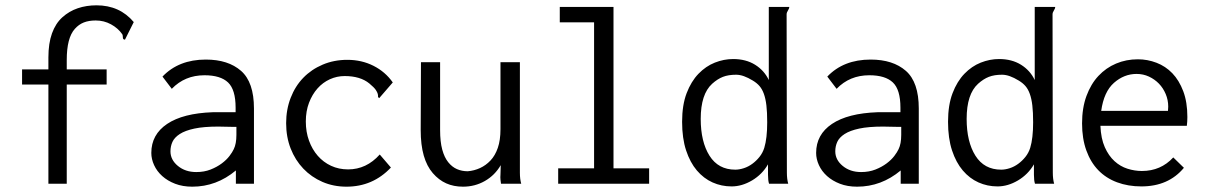

<svg xmlns="http://www.w3.org/2000/svg" viewBox="-20 -691 4540 722"><path d="M343 -671Q430 -671 483 -608L450 -542Q442 -542 442 -550Q442 -558 440 -562Q424 -585 397.5 -599.5Q371 -614 340 -614Q314 -614 295 -606.5Q276 -599 261 -582Q246 -565 238.5 -536Q231 -507 231 -465V-430H381V-373H231V0H162V-373H63V-430H162V-475Q162 -528 175.5 -565.5Q189 -603 214.5 -626Q240 -649 272.5 -660Q305 -671 343 -671Z M591 -403Q652 -467 754 -467Q838 -467 886.5 -424.5Q935 -382 935 -283V0H867V-50Q794 11 703 11Q667 11 638.5 0Q610 -11 590 -29Q570 -47 559.5 -70Q549 -93 549 -116Q549 -185 608.5 -225Q668 -265 780 -269H866V-286Q866 -354 837.5 -381Q809 -408 749 -408Q675 -408 626 -357ZM869 -214H852Q838 -214 825.5 -214.5Q813 -215 801 -215Q746 -215 711 -207.5Q676 -200 656 -187Q636 -174 628.5 -157.5Q621 -141 621 -122Q621 -90 649 -67Q677 -44 718 -44Q748 -44 772 -53.5Q796 -63 814 -76.5Q832 -90 843 -104.5Q854 -119 859 -130Q869 -150 869 -184Z M1457 -381 1406 -322Q1401 -325 1401.5 -328.5Q1402 -332 1400.5 -338Q1399 -344 1393 -353Q1387 -362 1369 -377Q1335 -405 1276 -405Q1247 -405 1220.5 -393Q1194 -381 1174 -358.5Q1154 -336 1142 -304.5Q1130 -273 1130 -234Q1130 -195 1142 -162Q1154 -129 1175 -105Q1196 -81 1225 -67.5Q1254 -54 1289 -54Q1358 -54 1408 -110L1450 -61Q1382 11 1283 11Q1234 11 1192.5 -7Q1151 -25 1120.5 -57Q1090 -89 1073 -132.5Q1056 -176 1056 -228Q1056 -279 1073 -323Q1090 -367 1120.5 -398.5Q1151 -430 1193.5 -448Q1236 -466 1286 -466Q1340 -466 1384.5 -443.5Q1429 -421 1457 -381Z M1563 -457H1635V-202Q1635 -158 1643 -128.5Q1651 -99 1665.5 -81Q1680 -63 1698.5 -55Q1717 -47 1739 -47Q1763 -49 1785 -59Q1807 -69 1824.5 -87.5Q1842 -106 1852 -135Q1862 -164 1862 -205V-457H1935V-41Q1935 -18 1940 0H1864Q1863 -7 1862 -15.5Q1861 -24 1862 -35L1863 -70Q1841 -32 1803.5 -10.5Q1766 11 1721 11Q1686 11 1658 -1.5Q1630 -14 1607.5 -40Q1585 -66 1573.5 -106Q1562 -146 1562 -202Z M2085 -665H2287V-58H2421V0H2079V-58H2214V-607H2085Z M2871 -390V-665H2948Q2948 -659 2943 -651.5Q2938 -644 2938 -637L2939 -42Q2939 -18 2944 0H2872Q2868 -12 2868 -34V-73Q2846 -35 2808 -12.5Q2770 10 2731 10Q2693 10 2659.5 -5Q2626 -20 2600.5 -50Q2575 -80 2560 -125.5Q2545 -171 2545 -233Q2545 -296 2562 -340.5Q2579 -385 2606.5 -413.5Q2634 -442 2668 -455.5Q2702 -469 2737 -469Q2785 -469 2819.5 -447.5Q2854 -426 2871 -390ZM2658 -376Q2615 -337 2615 -244Q2615 -158 2648 -105.5Q2681 -53 2745 -53Q2760 -53 2777 -58.5Q2794 -64 2809 -75Q2824 -86 2836 -101Q2848 -116 2854 -135Q2865 -171 2865 -231Q2865 -269 2862 -294.5Q2859 -320 2852.5 -338Q2846 -356 2836 -367.5Q2826 -379 2811 -388Q2793 -399 2777.5 -404.5Q2762 -410 2748 -410Q2719 -410 2698.5 -402Q2678 -394 2658 -376Z M3091 -403Q3152 -467 3254 -467Q3338 -467 3386.5 -424.5Q3435 -382 3435 -283V0H3367V-50Q3294 11 3203 11Q3167 11 3138.5 0Q3110 -11 3090 -29Q3070 -47 3059.5 -70Q3049 -93 3049 -116Q3049 -185 3108.5 -225Q3168 -265 3280 -269H3366V-286Q3366 -354 3337.5 -381Q3309 -408 3249 -408Q3175 -408 3126 -357ZM3369 -214H3352Q3338 -214 3325.5 -214.5Q3313 -215 3301 -215Q3246 -215 3211 -207.5Q3176 -200 3156 -187Q3136 -174 3128.5 -157.5Q3121 -141 3121 -122Q3121 -90 3149 -67Q3177 -44 3218 -44Q3248 -44 3272 -53.5Q3296 -63 3314 -76.5Q3332 -90 3343 -104.5Q3354 -119 3359 -130Q3369 -150 3369 -184Z M3871 -390V-665H3948Q3948 -659 3943 -651.5Q3938 -644 3938 -637L3939 -42Q3939 -18 3944 0H3872Q3868 -12 3868 -34V-73Q3846 -35 3808 -12.5Q3770 10 3731 10Q3693 10 3659.5 -5Q3626 -20 3600.5 -50Q3575 -80 3560 -125.5Q3545 -171 3545 -233Q3545 -296 3562 -340.5Q3579 -385 3606.5 -413.5Q3634 -442 3668 -455.5Q3702 -469 3737 -469Q3785 -469 3819.5 -447.5Q3854 -426 3871 -390ZM3658 -376Q3615 -337 3615 -244Q3615 -158 3648 -105.5Q3681 -53 3745 -53Q3760 -53 3777 -58.5Q3794 -64 3809 -75Q3824 -86 3836 -101Q3848 -116 3854 -135Q3865 -171 3865 -231Q3865 -269 3862 -294.5Q3859 -320 3852.5 -338Q3846 -356 3836 -367.5Q3826 -379 3811 -388Q3793 -399 3777.5 -404.5Q3762 -410 3748 -410Q3719 -410 3698.5 -402Q3678 -394 3658 -376Z M4259 -468Q4295 -468 4329 -455Q4363 -442 4388.5 -415.5Q4414 -389 4429.5 -348Q4445 -307 4445 -251Q4445 -243 4444.5 -234.5Q4444 -226 4443 -218H4118Q4120 -170 4134.5 -137.5Q4149 -105 4171 -85Q4193 -65 4220 -56.5Q4247 -48 4274 -48Q4345 -48 4392 -99L4432 -60Q4374 10 4272 10Q4222 10 4180.5 -5.5Q4139 -21 4110 -51Q4081 -81 4065 -125.5Q4049 -170 4049 -227Q4049 -285 4065.5 -330Q4082 -375 4110.5 -405.5Q4139 -436 4177 -452Q4215 -468 4259 -468ZM4121 -274H4372Q4372 -278 4372.5 -281.5Q4373 -285 4373 -290Q4373 -315 4363.5 -337.5Q4354 -360 4338 -376.5Q4322 -393 4300.5 -403Q4279 -413 4254 -413Q4207 -413 4169 -379.5Q4131 -346 4121 -274Z"/></svg>

Font: Inconsolata
Style: Regular
Weight: 400
Designer: Raph Levien, Kirill Tkachev
Foundry: Cyreal
Version: Version 1.013